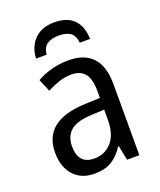

<svg xmlns="http://www.w3.org/2000/svg" viewBox="-139 -828 768 924"><g transform="rotate(-20 244.5 -365.5)"><path d="M109 -607H163Q167 -645 190 -659.5Q213 -674 248 -674Q286 -674 307.5 -659.5Q329 -645 333 -607H386Q380 -741 250 -741Q186 -741 149 -704.5Q112 -668 109 -607ZM333 -213Q333 -137 298 -98Q263 -59 209 -59Q127 -59 127 -150Q127 -202 159.5 -230Q192 -258 270 -261L333 -264ZM89 -504 116 -440Q146 -456 177.5 -466.5Q209 -477 242 -477Q287 -477 310 -449.5Q333 -422 333 -358V-324L257 -321Q40 -313 40 -150Q40 -77 78.5 -33.5Q117 10 185 10Q239 10 273.5 -11Q308 -32 336 -75H339L354 0H417V-364Q417 -546 251 -546Q205 -546 163.5 -534.5Q122 -523 89 -504Z"/></g></svg>

Font: Noto Sans UI SemiCondensed
Style: Regular
Weight: 400
Width: 4
Designer: Monotype Design Team
Foundry: Monotype Imaging Inc.
Version: 1.001